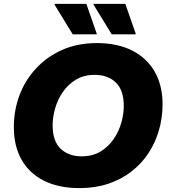

<svg xmlns="http://www.w3.org/2000/svg" viewBox="-20 -953 866 985"><path d="M51 -301Q51 -386 79.5 -463Q108 -540 163.5 -600.5Q219 -661 298 -696.5Q377 -732 477 -732Q583 -732 658.5 -693.5Q734 -655 774 -584.5Q814 -514 814 -419Q814 -349 795.5 -285Q777 -221 741.5 -167Q706 -113 653.5 -72.5Q601 -32 534.5 -10Q468 12 388 12Q282 12 206.5 -25.5Q131 -63 91 -133Q51 -203 51 -301ZM250 -311Q250 -229 291 -190Q332 -151 399 -151Q455 -151 495.5 -175.5Q536 -200 563 -239.5Q590 -279 602.5 -324Q615 -369 615 -409Q615 -491 574 -530Q533 -569 466 -569Q411 -569 370 -544.5Q329 -520 302 -480.5Q275 -441 262.5 -396Q250 -351 250 -311ZM353 -777 260 -929V-933H423L476 -781V-777ZM553 -777 460 -929V-933H623L676 -781V-777Z"/></svg>

Font: Kufam ExtraBold
Style: Italic
Weight: 800
Italic angle: -11°
Designer: Artur Schmal
Foundry: Original Type
Version: Version 1.301; ttfautohint (v1.8.3)